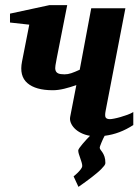

<svg xmlns="http://www.w3.org/2000/svg" viewBox="-20 -520 540 749"><path d="M500 -32.2Q472.7 -14.6 445.6 -4.4Q418.5 5.9 388.2 9.8Q385.3 14.6 382.1 21.7Q378.9 28.8 376 35.6Q373 42.5 371.1 48.1Q369.1 53.7 369.1 56.2Q369.1 60.5 372.6 64.7Q376 68.8 380.1 75.2Q384.3 81.5 387.7 91.3Q391.1 101.1 391.1 116.2Q391.1 120.6 386.5 126.7Q381.8 132.8 374.5 140.1Q367.2 147.5 357.7 155.3Q348.1 163.1 338.4 170.9Q314.9 189 286.1 209L267.1 168Q276.4 160.6 283.7 153.3Q290 147 295.4 139.9Q300.8 132.8 300.8 127Q300.8 121.1 298.3 113Q295.9 105 293 96.9Q290 88.9 287.6 80.8Q285.2 72.8 285.2 66.9Q285.2 64 290 56.9Q294.9 49.8 302 41.5Q309.1 33.2 317.1 24.4Q325.2 15.6 331.1 9.8Q311 6.3 295.7 -1.5Q280.3 -9.3 270.3 -19.8Q260.3 -30.3 255.9 -42Q251.5 -53.7 253.9 -64.9L277.8 -188Q254.4 -179.7 230.5 -173.8Q206.5 -168 186 -168Q119.1 -168 86.9 -195.8Q54.7 -223.6 65.9 -279.8L94.2 -423.8L19 -432.1V-466.8L172.9 -500H242.2L201.2 -292Q198.2 -276.4 196.3 -264.6Q194.3 -252.9 196.8 -245.1Q199.2 -237.3 207.3 -233.6Q215.3 -230 231.9 -230Q244.6 -230 257.8 -234.4Q271 -238.8 291 -248L335.9 -487.8H469.2L392.1 -87.9Q388.2 -67.9 392.3 -61.5Q396.5 -55.2 409.2 -55.2Q414.1 -55.2 425.5 -57.4Q437 -59.6 450.4 -63.5Q463.9 -67.4 477.3 -72.3Q490.7 -77.1 500 -83Z"/></svg>

Font: Charis SIL CyrE
Style: Bold Italic
Weight: 700
Italic angle: -11°
Foundry: SIL International
Version: Version 5.000